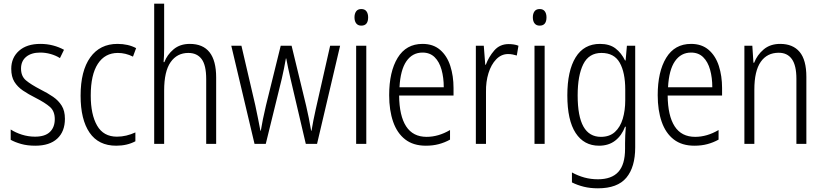

<svg xmlns="http://www.w3.org/2000/svg" viewBox="-20 -831 4463 1041"><path d="M332 -187Q332 -118 290.5 -79.5Q249 -41 171 -41Q128 -41 94.5 -50.5Q61 -60 38 -73V-129Q64 -112 98.5 -101Q133 -90 170 -90Q224 -90 250.5 -115.5Q277 -141 277 -185Q277 -228 251 -251Q225 -274 172 -301Q134 -320 104.5 -340Q75 -360 58 -387.5Q41 -415 41 -458Q41 -518 83 -555.5Q125 -593 199 -593Q235 -593 267.5 -584.5Q300 -576 327 -561L305 -516Q283 -530 255 -538Q227 -546 198 -546Q150 -546 122 -523Q94 -500 94 -459Q94 -418 120.5 -395.5Q147 -373 201 -345Q239 -326 268 -306Q297 -286 314.5 -258Q332 -230 332 -187Z M610 -41Q514 -41 465.5 -112Q417 -183 417 -312Q417 -447 469.5 -520Q522 -593 617 -593Q675 -593 718 -570L701 -524Q661 -544 619 -544Q549 -544 510.5 -485Q472 -426 472 -313Q472 -210 506.5 -150Q541 -90 614 -90Q640 -90 665 -96Q690 -102 714 -113V-65Q669 -41 610 -41Z M870 -569Q870 -528 867 -494H871Q886 -534 921 -563.5Q956 -593 1009 -593Q1152 -593 1152 -411V-51H1098V-402Q1098 -478 1073 -511Q1048 -544 1001 -544Q940 -544 905 -494Q870 -444 870 -340V-51H816V-811H870Z M1555 -405Q1548 -433 1542.5 -461Q1537 -489 1532 -514H1530Q1526 -489 1520 -460.5Q1514 -432 1508 -405L1421 -51H1360L1234 -583H1289L1364 -261Q1372 -223 1379 -188.5Q1386 -154 1392 -122H1394Q1398 -148 1405.5 -184.5Q1413 -221 1422 -259L1502 -583H1561L1640 -257Q1647 -227 1654 -192.5Q1661 -158 1667 -122H1669Q1674 -151 1679 -177.5Q1684 -204 1692 -239L1770 -583H1824L1699 -51H1638Z M1939 -782Q1958 -782 1967 -769.5Q1976 -757 1976 -737Q1976 -692 1939 -692Q1921 -692 1911.5 -704Q1902 -716 1902 -737Q1902 -757 1911 -769.5Q1920 -782 1939 -782ZM1966 -583V-51H1911V-583Z M2271 -593Q2329 -593 2366.5 -560.5Q2404 -528 2421.5 -473.5Q2439 -419 2439 -354V-313H2144Q2145 -203 2182 -146Q2219 -89 2293 -89Q2357 -89 2420 -126V-74Q2391 -58 2359 -49.5Q2327 -41 2289 -41Q2221 -41 2177 -75Q2133 -109 2111.5 -171Q2090 -233 2090 -315Q2090 -442 2136 -517.5Q2182 -593 2271 -593ZM2271 -546Q2216 -546 2183.5 -499Q2151 -452 2146 -358H2386Q2386 -410 2374 -453Q2362 -496 2336.5 -521Q2311 -546 2271 -546Z M2738 -592Q2751 -592 2765 -590Q2779 -588 2791 -583L2782 -530Q2772 -533 2760 -535.5Q2748 -538 2735 -538Q2698 -538 2670.5 -509.5Q2643 -481 2628.5 -434.5Q2614 -388 2615 -333V-51H2560V-583H2603L2611 -480H2614Q2630 -523 2660 -557.5Q2690 -592 2738 -592Z M2906 -782Q2925 -782 2934 -769.5Q2943 -757 2943 -737Q2943 -692 2906 -692Q2888 -692 2878.5 -704Q2869 -716 2869 -737Q2869 -757 2878 -769.5Q2887 -782 2906 -782ZM2933 -583V-51H2878V-583Z M3233 -593Q3285 -593 3317 -568.5Q3349 -544 3369 -503H3372L3379 -583H3424V-32Q3424 75 3376 132.5Q3328 190 3222 190Q3180 190 3145.5 181.5Q3111 173 3081 158V104Q3114 122 3148.5 131.5Q3183 141 3222 141Q3296 141 3332.5 101Q3369 61 3369 -24V-55Q3369 -75 3370 -97Q3371 -119 3373 -144H3369Q3351 -96 3315.5 -68.5Q3280 -41 3228 -41Q3146 -41 3101 -110Q3056 -179 3056 -314Q3056 -447 3101 -520Q3146 -593 3233 -593ZM3241 -544Q3173 -544 3142.5 -483Q3112 -422 3112 -314Q3112 -200 3143.5 -144.5Q3175 -89 3238 -89Q3285 -89 3314 -115.5Q3343 -142 3356.5 -187Q3370 -232 3370 -288V-345Q3370 -438 3340 -491Q3310 -544 3241 -544Z M3727 -593Q3785 -593 3822.5 -560.5Q3860 -528 3877.5 -473.5Q3895 -419 3895 -354V-313H3600Q3601 -203 3638 -146Q3675 -89 3749 -89Q3813 -89 3876 -126V-74Q3847 -58 3815 -49.5Q3783 -41 3745 -41Q3677 -41 3633 -75Q3589 -109 3567.5 -171Q3546 -233 3546 -315Q3546 -442 3592 -517.5Q3638 -593 3727 -593ZM3727 -546Q3672 -546 3639.5 -499Q3607 -452 3602 -358H3842Q3842 -410 3830 -453Q3818 -496 3792.5 -521Q3767 -546 3727 -546Z M4210 -593Q4279 -593 4315.5 -549.5Q4352 -506 4352 -414V-51H4298V-404Q4298 -476 4273.5 -510.5Q4249 -545 4202 -545Q4139 -545 4104.5 -495.5Q4070 -446 4070 -345V-51H4016V-583H4059L4065 -491H4069Q4085 -533 4120.5 -563Q4156 -593 4210 -593Z"/></svg>

Font: Noto Sans Tamil UI Condensed Light
Style: Regular
Weight: 300
Width: 3
Designer: Jelle Bosma - Monotype Design Team
Foundry: Monotype Imaging Inc.
Version: Version 2.004; ttfautohint (v1.8.4.7-5d5b)